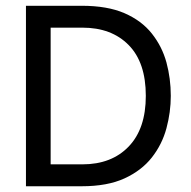

<svg xmlns="http://www.w3.org/2000/svg" viewBox="-20 -648 665 668"><path d="M70.3 0V-627.9H264.6Q353.5 -627.9 413.1 -602.1Q472.7 -576.2 508.3 -531.2Q543.9 -486.3 559.1 -430.7Q574.2 -375 574.2 -314.5Q574.2 -257.8 559.1 -201.7Q543.9 -145.5 508.3 -100.1Q472.7 -54.7 413.1 -27.3Q353.5 0 264.6 0ZM156.2 -76.2H266.6Q368.2 -76.2 427.7 -138.2Q487.3 -200.2 487.3 -314.5Q487.3 -430.7 427.7 -491.2Q368.2 -551.8 266.6 -551.8H156.2Z"/></svg>

Font: Padauk
Style: Regular
Weight: 400
Designer: Debbi Hosken, Becca Hirsbrunner Spalinger
Foundry: SIL International
Version: Version 5.003